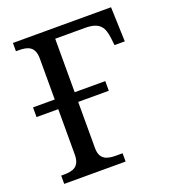

<svg xmlns="http://www.w3.org/2000/svg" viewBox="-131 -814 823 914"><g transform="rotate(-20 280.5 -357.0)"><path d="M38 0H349V-42H316C272 -42 234 -51 234 -110V-344H389V-393H234V-664H385C463 -664 478 -630 485 -574L489 -539H541L535 -714H38V-672H51C96 -672 133 -663 133 -600V-393H23V-344H133V-114C133 -51 96 -42 51 -42H38Z"/></g></svg>

Font: Noto Serif
Style: Regular
Weight: 400
Designer: Monotype Design Team
Foundry: Monotype Imaging Inc.
Version: Version 2.015